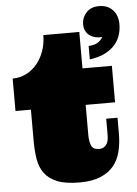

<svg xmlns="http://www.w3.org/2000/svg" viewBox="-58 -883 679 950"><g transform="rotate(-5 281.5 -407.5)"><path d="M361.8 -719.2V-538.1H507.8V-356.9H361.8V-207Q361.8 -174.8 370.8 -154.3Q379.9 -133.8 408.2 -133.8Q423.8 -133.8 433.3 -139.9Q442.9 -146 448.5 -156Q454.1 -166 455.6 -179Q457 -191.9 457 -207V-279.8H513.2V-201.2Q513.2 -153.8 503.2 -112.8Q493.2 -71.8 469 -42Q444.8 -12.2 403.3 5.4Q361.8 22.9 298.8 22.9Q229 22.9 187.5 5.9Q146 -11.2 124.5 -41Q103 -70.8 96.4 -111.8Q89.8 -152.8 89.8 -201.2V-356.9H13.2V-518.1Q49.8 -518.1 81.3 -533.9Q112.8 -549.8 135.5 -577.9Q158.2 -606 170.7 -642.1Q183.1 -678.2 183.1 -719.2ZM401.9 -646Q429.7 -647 446.3 -657Q462.9 -667 472.7 -684.1Q434.6 -681.2 409.2 -700.2Q383.8 -719.2 383.8 -756.3Q383.8 -787.1 406.2 -812.5Q428.7 -837.9 470.7 -837.9Q512.7 -837.9 537.8 -811Q563 -784.2 563 -739.3Q563 -714.4 555.4 -688.7Q547.9 -663.1 529.8 -641.1Q511.7 -619.1 480.7 -602.5Q449.7 -585.9 401.9 -579.1Z"/></g></svg>

Font: Ultra
Style: Regular
Weight: 400
Designer: Astigmatic (AOETI)
Foundry: Astigmatic (AOETI)
Version: Version 1.001